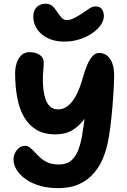

<svg xmlns="http://www.w3.org/2000/svg" viewBox="-20 -993 679 1023"><path d="M321.6 -771.4Q283.8 -771.4 253.6 -782Q223.4 -792.6 201.7 -811.2Q180 -829.8 168.7 -853.8Q157.4 -877.8 157.4 -904.6Q157.4 -937 175.6 -955.1Q193.8 -973.2 224.2 -973.2Q244.2 -973.2 257.9 -961.7Q271.6 -950.2 282 -933.4Q293.8 -915.2 306.6 -900.5Q319.4 -885.8 337.8 -885.8Q353.6 -885.8 379.3 -898.9Q405 -912 426.8 -927.8Q442 -938.8 458 -948.8Q474 -958.8 489.6 -958.8Q511.6 -958.8 522.5 -944.7Q533.4 -930.6 533.4 -906.8Q533.4 -884.4 517.2 -860.4Q501 -836.4 471.9 -816.3Q442.8 -796.2 404.6 -783.8Q366.4 -771.4 321.6 -771.4ZM289 9.4Q237.6 9.4 194.2 -2.8Q150.8 -15 119.1 -37Q87.4 -59 69.7 -86.5Q52 -114 52 -144.6Q52 -161 59.8 -177.5Q67.6 -194 81.5 -205Q95.4 -216 112.8 -216Q128.2 -216 140.7 -205.9Q153.2 -195.8 166.2 -181.3Q179.2 -166.8 196 -151.8Q212.8 -136.8 236.1 -126.7Q259.4 -116.6 293.2 -116.6Q335.8 -116.6 360.1 -138.3Q384.4 -160 397.1 -194.1Q409.8 -228.2 416.6 -266.6Q420.8 -290 425.8 -325.4Q430.8 -360.8 435.3 -400.5Q439.8 -440.2 443.5 -478.3Q447.2 -516.4 450.1 -546.5Q453 -576.6 454 -591L487.8 -458.6Q462.6 -407.6 434.7 -366.4Q406.8 -325.2 368.8 -301.2Q330.8 -277.2 273.6 -277.2Q214.2 -277.2 173.4 -301.9Q132.6 -326.6 107.6 -370.5Q82.6 -414.4 71.6 -474Q60.6 -533.6 60.6 -602.6Q60.6 -631.4 68.7 -656.7Q76.8 -682 93.6 -698.5Q110.4 -715 137 -715Q171.4 -715 192.1 -700.3Q212.8 -685.6 212.8 -660.6Q212.8 -642 210.6 -617.4Q208.4 -592.8 208.4 -567.4Q208.4 -544 211.3 -516.8Q214.2 -489.6 222.3 -465.3Q230.4 -441 246.5 -425.6Q262.6 -410.2 288.8 -410.2Q315.8 -410.2 337.3 -425.6Q358.8 -441 375.2 -466.9Q391.6 -492.8 403.3 -523.9Q415 -555 423.4 -585.4Q432.8 -619.4 445.2 -648.2Q457.6 -677 473.2 -694Q488.8 -711 507.2 -711Q543.8 -711 565.9 -679.8Q588 -648.6 588 -594Q588 -564 585.8 -520.2Q583.6 -476.4 579.3 -425.7Q575 -375 569 -325.7Q563 -276.4 554.8 -235.6Q546.2 -192.4 528.4 -149.1Q510.6 -105.8 479.7 -69.9Q448.8 -34 402.2 -12.3Q355.6 9.4 289 9.4Z"/></svg>

Font: Shantell Sans Light
Style: Regular
Weight: 300
Designer: Stephen Nixon, Anya Danilova, Shantell Martin
Foundry: Arrow Type
Version: Version 1.011;[c5ecc13dd]